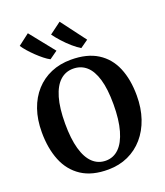

<svg xmlns="http://www.w3.org/2000/svg" viewBox="-179 -1132 1087 1262"><g transform="rotate(-20 365.0 -500.5)"><path d="M360 11Q246.5 12 173.2 -36Q100 -84 65.2 -170Q30.5 -256 30.5 -369Q30.5 -457 55 -527.5Q79.5 -598 125 -648.2Q170.5 -698.5 233.2 -725.2Q296 -752 372.5 -752Q485.5 -752 558 -706.2Q630.5 -660.5 665.2 -577.8Q700 -495 700 -382.5Q700 -295 675.5 -223Q651 -151 605.8 -98.8Q560.5 -46.5 498.2 -18Q436 10.5 360 11ZM364 -49.5Q417 -49.5 455.5 -87Q494 -124.5 515.2 -198.8Q536.5 -273 536.5 -381.5Q536.5 -488 516.2 -556.5Q496 -625 458 -658.2Q420 -691.5 366 -691.5Q313 -691.5 274.5 -656.5Q236 -621.5 215 -550Q194 -478.5 194 -369.5Q194 -264 214 -192.8Q234 -121.5 272.2 -85.5Q310.5 -49.5 364 -49.5ZM248 -800.5Q229.5 -810 207.2 -827.8Q185 -845.5 162.2 -867.2Q139.5 -889 120 -911.2Q100.5 -933.5 88.5 -952L167 -1012L304.5 -840L249 -800.5ZM463.5 -800.5Q440 -814 409.8 -840.2Q379.5 -866.5 352 -897Q324.5 -927.5 307.5 -951.5L389 -1012L519 -839L464.5 -800.5Z"/></g></svg>

Font: Merriweather 20pt
Style: Bold
Weight: 700
Version: Version 2.100